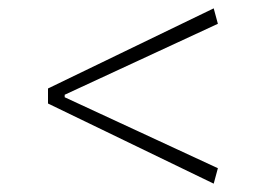

<svg xmlns="http://www.w3.org/2000/svg" viewBox="-20 -478 657 460"><path d="M95 -230V-266L492 -458L502 -421L135 -251V-245L502 -75L492 -38Z"/></svg>

Font: Athiti ExtraLight
Style: Regular
Weight: 250
Version: Version 1.032